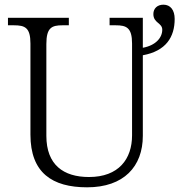

<svg xmlns="http://www.w3.org/2000/svg" viewBox="-20 -790 776 820"><path d="M352 10C509 10 590 -79 590 -210V-554C689 -572 726 -632 726 -709C726 -747 708 -770 678 -770C652 -770 635 -754 635 -730C635 -691 673 -693 673 -663C673 -629 645 -596 590 -586V-714H448V-682H474C520 -682 544 -672 544 -604V-212C544 -111 487 -34 360 -34C251 -34 178 -86 178 -210V-602C178 -672 201 -682 247 -682H274V-714H14V-682H39C87 -682 110 -672 110 -604V-215C110 -52 203 10 352 10Z"/></svg>

Font: Noto Serif Light
Style: Regular
Weight: 300
Designer: Monotype Design Team
Foundry: Monotype Imaging Inc.
Version: Version 2.013